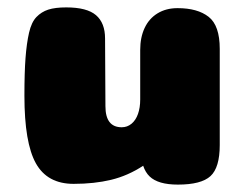

<svg xmlns="http://www.w3.org/2000/svg" viewBox="-20 -498 665 519"><path d="M265 -211Q265 -154 309 -154Q324 -154 335.5 -163.5Q347 -173 353 -190Q359 -207 359 -229V-363Q359 -397 371 -422.5Q383 -448 406 -462Q429 -476 460 -476Q514 -476 544 -452.5Q574 -429 574 -366V-106Q574 -45 549 -22Q524 1 461 1Q434 1 415 -4.5Q396 -10 384.5 -21Q373 -32 367 -50Q326 -23 280.5 -12Q235 -1 179 -1Q108 -1 77 -56.5Q46 -112 46 -239Q46 -302 49 -341.5Q52 -381 58.5 -409.5Q65 -438 78.5 -452Q92 -466 110.5 -472Q129 -478 159 -478Q215 -478 239.5 -457Q264 -436 264 -394Z"/></svg>

Font: Coiny
Style: Regular
Weight: 400
Version: Version 001.001